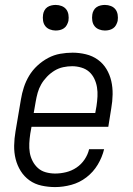

<svg xmlns="http://www.w3.org/2000/svg" viewBox="-20 -752 540 780"><path d="M204 8Q176 8 148.5 2Q121 -4 99.5 -19.5Q78 -35 64 -57.5Q50 -80 43.5 -106Q37 -132 37.5 -160.5Q38 -189 43 -218L65 -348Q69 -373 77 -397.5Q85 -422 98.5 -444.5Q112 -467 132 -485.5Q152 -504 175.5 -516.5Q199 -529 224.5 -533.5Q250 -538 275 -538Q302 -538 329 -531.5Q356 -525 377.5 -509.5Q399 -494 412.5 -471.5Q426 -449 432 -423Q438 -397 437.5 -368.5Q437 -340 432 -312L420 -237H108L103 -209Q100 -189 99 -169.5Q98 -150 101 -132Q104 -114 112.5 -97.5Q121 -81 134.5 -69Q148 -57 166.5 -52Q185 -47 204 -47Q226 -47 248.5 -52.5Q271 -58 290.5 -71Q310 -84 323.5 -104Q337 -124 342 -146H403Q395 -113 377 -83Q359 -53 331 -31.5Q303 -10 269.5 -1Q236 8 204 8ZM117 -293H367L372 -321Q375 -341 376 -360Q377 -379 374 -397.5Q371 -416 363 -432.5Q355 -449 342 -460.5Q329 -472 310.5 -477.5Q292 -483 273 -483Q255 -483 236.5 -479Q218 -475 201.5 -465Q185 -455 171 -440.5Q157 -426 147.5 -409.5Q138 -393 133 -375Q128 -357 125 -339ZM406 -628Q394 -628 382.5 -632.5Q371 -637 364 -646Q357 -655 355 -667.5Q353 -680 355 -693Q356 -701 360.5 -709.5Q365 -718 372.5 -723Q380 -728 389 -730Q398 -732 406 -732Q419 -732 430.5 -727.5Q442 -723 449 -714Q456 -705 458 -692.5Q460 -680 458 -667Q456 -659 451.5 -650.5Q447 -642 439.5 -637Q432 -632 423.5 -630Q415 -628 406 -628ZM206 -628Q194 -628 182.5 -632.5Q171 -637 164 -646Q157 -655 155 -667.5Q153 -680 155 -693Q156 -701 160.5 -709.5Q165 -718 172.5 -723Q180 -728 189 -730Q198 -732 206 -732Q219 -732 230.5 -727.5Q242 -723 249 -714Q256 -705 258 -692.5Q260 -680 258 -667Q256 -659 251.5 -650.5Q247 -642 239.5 -637Q232 -632 223.5 -630Q215 -628 206 -628Z"/></svg>

Font: Iosevka Curly Slab LtObl
Style: Regular
Weight: 300
Italic angle: -9°
Monospace: yes
Designer: Belleve Invis
Foundry: Belleve Invis
Version: Version 11.0.0; ttfautohint (v1.8.3)